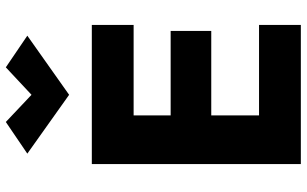

<svg xmlns="http://www.w3.org/2000/svg" viewBox="-212 -816 1028 643"><g transform="rotate(-90 301.5 -494.0)"><path d="M237 -300V-140H540V0H74V-700H540V-560H237V-436H520V-300ZM306 -902 398 -988 504 -916 306 -776 109 -916 215 -988Z"/></g></svg>

Font: renner_700bold
Style: Bold
Weight: 700
Version: Version 003.000 ; ttfautohint (v0.97) -l 8 -r 50 -G 200 -x 1